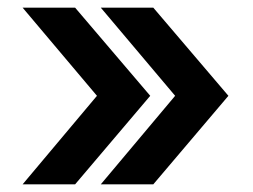

<svg xmlns="http://www.w3.org/2000/svg" viewBox="-20 -551 659 501"><path d="M39 -70H176L372 -301L176 -531H39L233 -301ZM243 -70H380L576 -301L380 -531H243L437 -301Z"/></svg>

Font: Wafeq Semi Bold
Style: Regular
Weight: 600
Designer: Rasmus Andersson & Azza Alameddine
Foundry: Google & TypeTogether
Version: Version 3.000;January 28, 2025;FontCreator 15.0.0.3014 64-bi